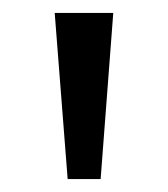

<svg xmlns="http://www.w3.org/2000/svg" viewBox="-20 -734 261 298"><path d="M155.8 -713.9 136.2 -456.1H85L64.9 -713.9Z"/></svg>

Font: f0_25643 
Style: Regular
Weight: 400
Foundry: Ascender Corporation
Version: Version 1.10